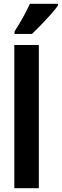

<svg xmlns="http://www.w3.org/2000/svg" viewBox="-20 -999 328 1019"><path d="M186 0H56V-760H186ZM288 -970Q275 -951 251 -924Q227 -897 200 -869Q173 -841 150 -819H57V-832Q83 -872 103 -908.5Q123 -945 139 -979H288Z"/></svg>

Font: Noto Sans Armenian ExtraCondensed
Style: Bold
Weight: 700
Width: 2
Designer: Monotype Design Team
Foundry: Monotype Imaging Inc.
Version: Version 2.008; ttfautohint (v1.8.4.7-5d5b)